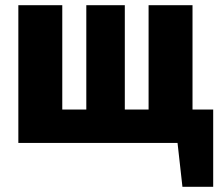

<svg xmlns="http://www.w3.org/2000/svg" viewBox="-20 -553 845 743"><path d="M725 -129V-533H555V-129H463V-533H314V-129H221V-533H51V0H667L686 170H805V-129Z"/></svg>

Font: Fira Sans ExtraBold
Style: Regular
Weight: 800
Designer: bBox Type GmbH & Carrois Corporate GbR & Edenspiekermann AG
Foundry: bBox Type GmbH & Carrois Corporate GbR & Edenspiekermann AG
Version: Version 4.300;PS 004.300;hotconv 1.0.88;makeotf.lib2.5.64775